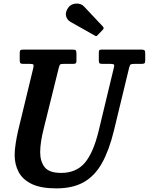

<svg xmlns="http://www.w3.org/2000/svg" viewBox="-20 -1024 822 1061"><path d="M305 -650 221.5 -313Q213 -279.5 207.5 -246Q202 -212.5 202 -183Q202 -132 226.8 -100.2Q251.5 -68.5 318 -68.5Q400.5 -68.5 448 -123.5Q495.5 -178.5 525 -300L609 -649Q612.5 -662 610 -666.5Q607.5 -671 590 -671H545.5Q532 -671 529 -675.5Q526 -680 526 -693V-730Q526 -740.5 528.2 -745.2Q530.5 -750 541 -750H759Q773 -750 777.8 -746.5Q782.5 -743 782.5 -728V-690Q782.5 -677.5 778.2 -674.2Q774 -671 762.5 -671H723.5Q706.5 -671 701.8 -667.5Q697 -664 693.5 -649.5L609 -300Q582.5 -192 543 -121.8Q503.5 -51.5 442.5 -17.2Q381.5 17 291 17Q206 17 155.8 -7.2Q105.5 -31.5 83.2 -73.2Q61 -115 61 -167.5Q61 -196 66.8 -232.5Q72.5 -269 80 -301.5L164 -648.5Q167 -661.5 164.8 -666.2Q162.5 -671 146 -671H109.5Q96.5 -671 92.8 -675Q89 -679 89 -692.5V-731Q89 -743.5 93 -746.8Q97 -750 109.5 -750H380.5Q394.5 -750 398.5 -746Q402.5 -742 402.5 -727V-689Q402.5 -678 399 -674.5Q395.5 -671 384.5 -671H331Q315 -671 311.8 -667Q308.5 -663 305 -650ZM356.5 -981Q371 -1002 399.2 -1004.2Q427.5 -1006.5 445 -987.5L548 -878Q557 -869 548.5 -860L519.5 -830Q515.5 -825.5 512.8 -824.5Q510 -823.5 504.5 -827L371.5 -902Q350 -914 345 -935.2Q340 -956.5 356.5 -981Z"/></svg>

Font: Besley* Narrow Semi
Style: Italic
Weight: 600
Width: 4
Italic angle: -13°
Designer: Owen Earl
Foundry: indestructible type*
Version: Version 3.000; ttfautohint (v1.8.3)